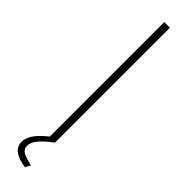

<svg xmlns="http://www.w3.org/2000/svg" viewBox="-306 -690 839 839"><g transform="rotate(45 113.5 -270.5)"><path d="M96 0V-710H131V0ZM25 101Q25 73 46.5 45.5Q68 18 110 -13H119L131 0Q90 31 72 53.5Q54 76 54 97Q54 116 71 126.5Q88 137 127 144L114 169Q81 164 61.5 154.5Q42 145 33.5 131.5Q25 118 25 101Z"/></g></svg>

Font: Raleway Thin ExtraLight
Style: Regular
Weight: 250
Version: Version 4.026